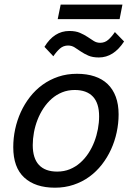

<svg xmlns="http://www.w3.org/2000/svg" viewBox="-20 -828 590 856"><path d="M225.1 8.8Q137.2 8.8 88.1 -36.4Q39.1 -81.5 39.1 -171.9Q39.1 -212.4 47.6 -252.2Q56.2 -292 72.8 -328.4Q89.4 -364.7 113.8 -396Q138.2 -427.2 169.9 -450.2Q201.7 -473.1 240 -486.1Q278.3 -499 323.2 -499Q367.2 -499 401.6 -487.5Q436 -476.1 459.7 -453.4Q483.4 -430.7 496.1 -396.7Q508.8 -362.8 508.8 -317.9Q508.8 -277.8 500.2 -238Q491.7 -198.2 475.1 -161.9Q458.5 -125.5 434.1 -94.2Q409.7 -63 378.2 -40Q346.7 -17.1 308.1 -4.2Q269.5 8.8 225.1 8.8ZM421.9 -309.1Q421.9 -368.2 394 -397.5Q366.2 -426.8 313 -426.8Q282.7 -426.8 256.8 -416.3Q231 -405.8 210.2 -387.5Q189.5 -369.1 173.6 -345Q157.7 -320.8 147.2 -293.7Q136.7 -266.6 131.3 -237.5Q126 -208.5 126 -181.2Q126 -122.1 153.8 -92.5Q181.6 -63 234.9 -63Q265.6 -63 291.3 -73.5Q316.9 -84 337.6 -102.3Q358.4 -120.6 374.3 -144.8Q390.1 -168.9 400.6 -196.3Q411.1 -223.6 416.5 -252.7Q421.9 -281.7 421.9 -309.1ZM513.2 -742.7H237.3L250.5 -807.6H525.9ZM178.2 -619.1Q221.2 -689.9 289.1 -689.9Q317.4 -689.9 336.4 -681.6Q355.5 -673.3 370.1 -663.6Q384.8 -653.8 397.7 -645.5Q410.6 -637.2 426.8 -637.2Q447.3 -637.2 462.6 -650.6Q478 -664.1 492.2 -685.1L533.2 -643.1Q486.8 -571.8 420.9 -571.8Q392.6 -571.8 373.8 -580.1Q355 -588.4 340.3 -598.4Q325.7 -608.4 312.7 -616.7Q299.8 -625 283.2 -625Q262.7 -625 247.3 -611.6Q231.9 -598.1 217.8 -577.1Z"/></svg>

Font: Code New Roman
Style: Italic
Weight: 400
Italic angle: -11°
Monospace: yes
Designer: Sam Radian
Foundry: Code New Roman
Version: Version 1.508 October 19, 2014